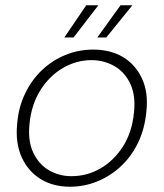

<svg xmlns="http://www.w3.org/2000/svg" viewBox="-20 -696 620 728"><path d="M245 12Q181 12 133.5 -17.5Q86 -47 62 -100.5Q38 -154 45 -226Q50 -289 75 -341Q100 -393 139 -430Q178 -467 228 -487.5Q278 -508 333 -508Q399 -508 446.5 -479.5Q494 -451 518.5 -398Q543 -345 535 -273Q529 -209 504.5 -157Q480 -105 440.5 -67.5Q401 -30 351 -9Q301 12 245 12ZM251 -28Q310 -28 361 -57.5Q412 -87 446.5 -141Q481 -195 488 -270Q495 -334 474 -378.5Q453 -423 413.5 -445.5Q374 -468 327 -468Q270 -468 219 -438.5Q168 -409 133.5 -354.5Q99 -300 92 -227Q85 -162 106 -117.5Q127 -73 165.5 -50.5Q204 -28 251 -28ZM349 -554 437 -676H482L383 -554ZM224 -554 307 -676H353L259 -554Z"/></svg>

Font: DM Sans 24pt ExtraLight
Style: Italic
Weight: 250
Italic angle: -10°
Designer: Colophon Foundry, Jonny Pinhorn
Foundry: Colophon Foundry
Version: Version 4.004;gftools[0.9.30]